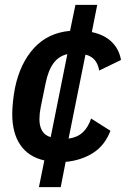

<svg xmlns="http://www.w3.org/2000/svg" viewBox="-20 -650 516 784"><path d="M161 5Q97 -9 63.5 -57.5Q30 -106 30 -184Q30 -207 33 -235.5Q36 -264 41 -290Q62 -392 119 -454Q176 -516 266 -524L288 -630H377L355 -519Q407 -508 437 -478Q467 -448 474 -405L385 -362Q376 -416 329 -427L260 -84Q296 -89 318 -109.5Q340 -130 352 -166L431 -116Q408 -56 360 -25.5Q312 5 248 11L228 114H139ZM141 -163Q141 -135 152 -116Q163 -97 187 -90L255 -429Q220 -421 198.5 -392Q177 -363 166 -309L146 -211Q141 -186 141 -163Z"/></svg>

Font: IBM Plex Sans Condensed SemiBold
Style: Italic
Weight: 600
Width: 3
Italic angle: -11°
Designer: Mike Abbink, Paul van der Laan, Pieter van Rosmalen
Foundry: Bold Monday
Version: Version 1.3